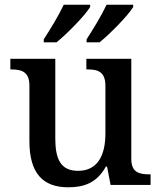

<svg xmlns="http://www.w3.org/2000/svg" viewBox="-20 -786 684 816"><path d="M348 -619V-606H403C448 -642 525 -721 546 -756V-766H433C412 -721 376 -662 348 -619ZM166 -619V-606H220C265 -642 342 -721 363 -756V-766H251C230 -721 194 -662 166 -619ZM270 10C336 10 391 -8 430 -78H435L450 0H620V-45H616C573 -45 538 -52 538 -111V-536H347V-491H351C394 -491 428 -483 428 -421V-219C428 -123 393 -60 312 -60C237 -60 215 -111 215 -198V-536H24V-491H27C72 -491 105 -481 105 -422V-186C105 -50 162 10 270 10Z"/></svg>

Font: Noto Serif Georgian Medium
Style: Regular
Weight: 500
Designer: Monotype Design Team, Akaki Razmadze
Foundry: Google LLC
Version: Version 2.003